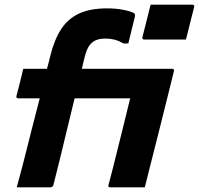

<svg xmlns="http://www.w3.org/2000/svg" viewBox="-20 -806 856 826"><path d="M628 -786H807Q818 -786 815 -775L780 -636H601Q590 -636 593 -647ZM210 -11Q207 0 196 0H52Q59 -25 65.5 -50.5Q72 -76 79 -101Q99 -180 116 -247.5Q133 -315 151 -383H59Q48 -383 51 -394Q59 -425 66 -452Q73 -479 80 -510H182Q190 -538 197 -568Q214 -636 243 -680.5Q272 -725 319.5 -747.5Q367 -770 441 -770Q478 -770 509 -764Q540 -758 556 -750Q563 -746 560 -733Q553 -705 546 -676.5Q539 -648 532 -619H512Q490 -631 472.5 -635.5Q455 -640 435 -640Q410 -640 395 -634Q380 -628 370 -617Q353 -599 343 -556Q338 -536 332 -510H720Q731 -510 728 -499Q713 -438 695.5 -368Q678 -298 660.5 -228Q643 -158 627 -96L603 0H455Q443 0 447 -11Q454 -36 464 -76Q474 -116 485.5 -162Q497 -208 508 -252.5Q519 -297 527.5 -332Q536 -367 540 -383H301Q285 -317 268 -247Q251 -177 236 -115Q221 -53 210 -11Z"/></svg>

Font: Recursive Sn Lnr St XBd
Style: Italic
Weight: 800
Italic angle: -15°
Version: Version 1.079;hotconv 1.0.112;makeotfexe 2.5.65598; ttfautoh